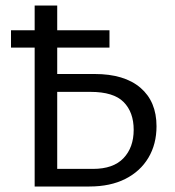

<svg xmlns="http://www.w3.org/2000/svg" viewBox="-20 -678 637 698"><path d="M106 0V-658H188V-64H318Q392 -64 429 -103Q466 -142 466 -206Q466 -270 429.5 -307Q393 -344 309 -344H159V-409H324Q432 -409 490.5 -359Q549 -309 549 -219Q549 -154 519.5 -104.5Q490 -55 435.5 -27.5Q381 0 305 0ZM20 -505V-568H378V-505Z"/></svg>

Font: Ysabeau Office Medium
Style: Regular
Weight: 500
Designer: Christian Thalmann (Catharsis Fonts)
Version: Version 2.001;gftools[0.9.30]; featfreeze: tnum,lnum,ss02